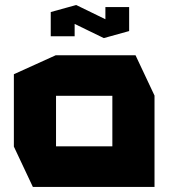

<svg xmlns="http://www.w3.org/2000/svg" viewBox="-20 -736 675 756"><path d="M200.6 -358.7V-518.5H513.6L588.4 -359.7V-358.7ZM109.4 0 34.6 -158.8V-159.8H422.4V0ZM34.6 -159.8V-443.7L199.6 -518.5H200.6V-159.8ZM422.4 0V-358.7H588.4V0ZM179.8 -593.3V-687.6L273.9 -676.2V-593.3ZM395 -620.9V-708.1H488.5V-614.7ZM388.4 -586.2 179.8 -687.6V-688.6L279.4 -716.1H280.4L488.5 -614.7V-613.7L389.4 -586.2Z"/></svg>

Font: Foldit Thin
Style: Regular
Weight: 100
Designer: Sophia Tai
Foundry: Sophia Tai
Version: Version 1.003